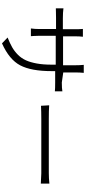

<svg xmlns="http://www.w3.org/2000/svg" viewBox="519 -1333 869 1947"><g transform="rotate(90 953.5 -359.5)"><path d="M714.8 -566.4V-695.3C714.8 -718.8 715.8 -745.1 718.8 -774.4H637.7C640.6 -748 641.6 -720.7 641.6 -693.4V-564.5H348.6V-698.2C348.6 -717.8 349.6 -740.2 352.5 -765.6H273.4C275.4 -744.1 276.4 -720.7 276.4 -695.3V-562.5H164.1C125 -562.5 91.8 -564.5 64.5 -568.4V-491.2L100.6 -492.2C125 -493.2 145.5 -493.2 162.1 -493.2H274.4V-327.1C274.4 -293.9 272.5 -264.6 268.6 -238.3H346.7L344.7 -271.5C343.8 -293 342.8 -310.5 342.8 -324.2V-490.2H635.7V-448.2C635.7 -391.6 631.8 -341.8 624 -298.8C616.2 -255.9 605.5 -218.8 591.8 -188.5C578.1 -158.2 559.6 -130.9 536.1 -107.4C512.7 -84 487.3 -64.5 460 -48.8C432.6 -33.2 399.4 -17.6 360.4 -2L419.9 54.7C529.3 5.9 603.5 -55.7 642.6 -129.9C681.6 -204.1 701.2 -310.5 701.2 -449.2V-484.4H818.4C859.4 -484.4 888.7 -483.4 906.2 -481.4V-557.6C886.7 -553.7 856.4 -551.8 816.4 -551.8Z M1052.7 -340.8C1092.8 -342.8 1137.7 -343.8 1187.5 -343.8H1738.3C1755.9 -343.8 1790 -341.8 1841.8 -338.9V-425.8C1805.7 -421.9 1770.5 -419.9 1735.4 -419.9H1185.5C1127 -419.9 1081.1 -420.9 1047.9 -423.8Z"/></g></svg>

Font: Gen Shin Gothic P Normal
Style: Regular
Weight: 300
Designer: [Source Han Sans]
Ryoko NISHIZUKA  (kana & ideographs); Paul D. Hunt (Latin, Greek & Cyrillic); Wenlong ZHANG  (bopomofo
Version: Version 1.002.20150607